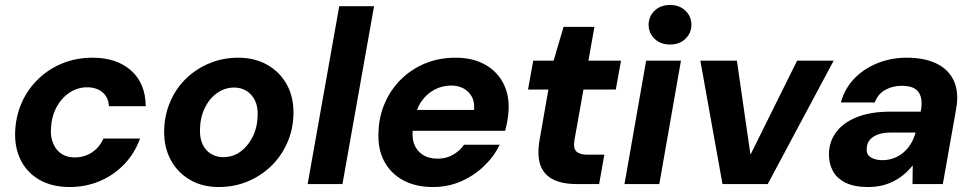

<svg xmlns="http://www.w3.org/2000/svg" viewBox="-20 -740 3913 772"><path d="M260 12Q190 12 139.5 -16.5Q89 -45 63.5 -96Q38 -147 41 -213Q44 -275 68 -328.5Q92 -382 134 -422.5Q176 -463 231.5 -485.5Q287 -508 352 -508Q449 -508 507 -456.5Q565 -405 566 -313H418Q416 -349 392 -369Q368 -389 330 -389Q292 -389 259.5 -367.5Q227 -346 207 -308.5Q187 -271 185 -223Q183 -197 189.5 -175.5Q196 -154 208.5 -138.5Q221 -123 239.5 -115Q258 -107 280 -107Q306 -107 328.5 -116Q351 -125 368.5 -142.5Q386 -160 396 -183H543Q522 -124 480 -80Q438 -36 381.5 -12Q325 12 260 12Z M859 12Q793 12 743 -17.5Q693 -47 666 -98Q639 -149 640 -214Q641 -276 664 -330Q687 -384 727.5 -423.5Q768 -463 822 -485.5Q876 -508 938 -508Q1004 -508 1054.5 -479.5Q1105 -451 1133 -400.5Q1161 -350 1160 -283Q1159 -221 1135.5 -167Q1112 -113 1071 -73Q1030 -33 976 -10.5Q922 12 859 12ZM877 -108Q916 -108 946.5 -130Q977 -152 996 -190Q1015 -228 1016 -277Q1017 -313 1004.5 -337.5Q992 -362 970.5 -375Q949 -388 922 -388Q884 -388 853 -366Q822 -344 803.5 -306Q785 -268 784 -219Q783 -184 795 -159Q807 -134 829 -121Q851 -108 877 -108Z M1217 0 1344 -715H1484L1357 0Z M1721 12Q1651 12 1600.5 -15.5Q1550 -43 1524 -93Q1498 -143 1502 -211Q1504 -272 1527.5 -326Q1551 -380 1592.5 -421Q1634 -462 1689.5 -485Q1745 -508 1812 -508Q1880 -508 1929 -481Q1978 -454 2003 -406.5Q2028 -359 2025 -297Q2024 -276 2020 -254Q2016 -232 2011 -214H1600L1615 -298H1886Q1889 -329 1877.5 -350.5Q1866 -372 1844.5 -384Q1823 -396 1794 -396Q1760 -396 1729 -380.5Q1698 -365 1676 -334.5Q1654 -304 1646 -257L1641 -228Q1635 -191 1644.5 -163Q1654 -135 1678.5 -118.5Q1703 -102 1740 -102Q1775 -102 1802 -118Q1829 -134 1846 -158H1989Q1966 -110 1925.5 -71.5Q1885 -33 1833 -10.5Q1781 12 1721 12Z M2299 0Q2239 0 2202 -19.5Q2165 -39 2152 -78.5Q2139 -118 2150 -180L2185 -380H2103L2124 -496H2206L2246 -632H2370L2346 -496H2477L2456 -380H2326L2290 -178Q2284 -144 2297.5 -131Q2311 -118 2342 -118H2410L2389 0Z M2491 0 2578 -496H2718L2631 0ZM2674 -561Q2636 -561 2612 -584Q2588 -607 2588 -640Q2588 -674 2612 -697Q2636 -720 2674 -720Q2712 -720 2736 -697Q2760 -674 2760 -640Q2760 -607 2736 -584Q2712 -561 2674 -561Z M2885 0 2796 -496H2943L2997 -121H2999L3185 -496H3332L3067 0Z M3471 12Q3414 12 3378.5 -6Q3343 -24 3327.5 -55Q3312 -86 3313 -124Q3315 -175 3345 -212.5Q3375 -250 3429.5 -270.5Q3484 -291 3558 -291H3682Q3689 -327 3682.5 -350Q3676 -373 3657.5 -384Q3639 -395 3606 -395Q3569 -395 3539.5 -378.5Q3510 -362 3497 -328H3361Q3376 -383 3414 -423Q3452 -463 3507 -485.5Q3562 -508 3626 -508Q3698 -508 3746.5 -484Q3795 -460 3815.5 -414.5Q3836 -369 3825 -305L3771 0H3649L3650 -74H3649Q3634 -55 3615 -39Q3596 -23 3573.5 -11.5Q3551 0 3525.5 6Q3500 12 3471 12ZM3528 -96Q3553 -96 3575 -104.5Q3597 -113 3614.5 -128.5Q3632 -144 3643.5 -164Q3655 -184 3661 -206V-207H3560Q3531 -207 3509.5 -199Q3488 -191 3476.5 -176.5Q3465 -162 3465 -142Q3463 -119 3481 -107.5Q3499 -96 3528 -96Z"/></svg>

Font: DM Sans 28pt ExtraBold
Style: Italic
Weight: 800
Italic angle: -10°
Version: Version 4.004;gftools[0.9.30]